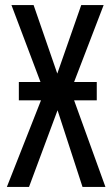

<svg xmlns="http://www.w3.org/2000/svg" viewBox="-20 -734 440 754"><path d="M54 -412H139L25 -714H112L205 -445L299 -714H387L271 -412H360V-340H271L394 0H304L206 -301L94 0H7L141 -340H54Z"/></svg>

Font: Noto Sans ExtraCondensed
Style: Regular
Weight: 400
Width: 2
Designer: Monotype Design Team
Foundry: Monotype Imaging Inc.
Version: Version 2.013